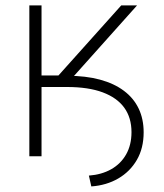

<svg xmlns="http://www.w3.org/2000/svg" viewBox="-20 -564 593 693"><path d="M113.3 -250V-290.5H222.2Q289.6 -290.5 340.8 -276.6Q392.1 -262.7 427.2 -236.3Q462.4 -210 480.5 -172.1Q498.5 -134.3 498.5 -86.4Q498.5 -29.3 474.1 12.9Q449.7 55.2 407 80.1Q364.3 105 309.6 108.9L300.8 69.8Q346.7 66.4 381.3 46.9Q416 27.3 435.3 -6.8Q454.6 -41 454.6 -86.9Q454.6 -139.2 428.5 -175.3Q402.3 -211.4 350.6 -230.7Q298.8 -250 221.7 -250ZM85.9 0V-544.4H129.9V-291.5H190.9L417.5 -544.4H474.6L211.4 -250H129.9V0Z"/></svg>

Font: Inter 17pt ExtraLight
Style: Regular
Weight: 250
Version: Version 4.001;git-66647c0bb